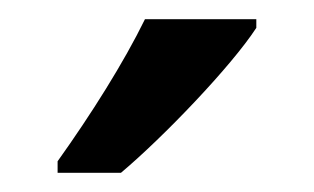

<svg xmlns="http://www.w3.org/2000/svg" viewBox="-20 -786 327 200"><path d="M247 -757V-766H131C109 -721 75 -667 40 -618V-606H106C150 -643 221 -717 247 -757Z"/></svg>

Font: Noto Sans Myanmar UI Condensed Medium
Style: Regular
Weight: 500
Width: 3
Designer: Monotype Design Team
Foundry: Monotype Imaging Inc.
Version: Version 2.103